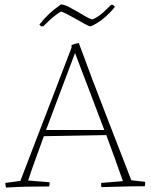

<svg xmlns="http://www.w3.org/2000/svg" viewBox="-20 -840 680 867"><path d="M7 7Q6 3 5 -3.5Q4 -10 4 -14L72 -23Q105 -110 145 -213.5Q185 -317 226 -423.5Q267 -530 303 -625V-636Q309 -639 319.5 -642Q330 -645 336 -646L338 -640Q396 -482 457 -325.5Q518 -169 573 -26L635 -19Q637 -8 634 1Q580 1 530 2.5Q480 4 438 5Q436 -3 437 -14L535 -22Q518 -71 499 -123.5Q480 -176 460 -230L178 -225Q159 -172 140.5 -121.5Q122 -71 107 -25L204 -17Q204 -13 203.5 -7.5Q203 -2 202 2Q146 2 99.5 3Q53 4 7 7ZM188 -253H451Q419 -338 386.5 -423Q354 -508 322 -592L319 -601Q304 -561 283 -505.5Q262 -450 237.5 -385Q213 -320 188 -253ZM165 -721 158 -729Q180 -757 202.5 -778Q225 -799 255 -820Q269 -820 290 -809Q311 -798 334 -785Q351 -775 367 -765.5Q383 -756 397 -752Q423 -763 445.5 -783.5Q468 -804 482 -818H490L499 -809Q475 -779 446.5 -756Q418 -733 390 -721Q382 -721 361.5 -732.5Q341 -744 318 -757Q300 -767 284 -775.5Q268 -784 256 -788Q246 -783 230.5 -771Q215 -759 200 -745Q185 -731 175 -721Z"/></svg>

Font: Labrada ExtraLight
Style: Regular
Weight: 200
Designer: Mercedes Jáuregui
Foundry: Omnibus-Type Team
Version: Version 1.000; ttfautohint (v1.8.4.7-5d5b)